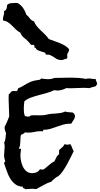

<svg xmlns="http://www.w3.org/2000/svg" viewBox="-38 -1200 688 1323"><path d="M630.9 -621.1V-617.2Q624 -615.2 624 -607.4Q613.3 -602.5 601.6 -600.1Q589.8 -597.7 579.1 -592.8Q568.4 -593.8 557.1 -594.2Q545.9 -594.7 535.2 -594.7Q505.9 -594.7 476.6 -592.8Q447.3 -590.8 418 -592.8Q404.3 -585 388.2 -580.6Q372.1 -576.2 357.4 -576.2Q345.7 -576.2 336.9 -579.1Q313.5 -567.4 285.6 -559.6Q257.8 -551.8 229.5 -544.4Q201.2 -537.1 175.3 -527.8Q149.4 -518.6 129.9 -502Q127.9 -488.3 127 -475.1Q126 -461.9 126 -449.2Q126 -435.5 127.4 -423.8Q128.9 -412.1 133.8 -400.4Q138.7 -398.4 145 -397.5Q151.4 -396.5 156.2 -396.5Q161.1 -396.5 166 -397.9Q170.9 -399.4 172.9 -404.3Q187.5 -406.2 202.1 -405.8Q216.8 -405.3 231.4 -405.3Q246.1 -405.3 260.3 -406.2Q274.4 -407.2 288.1 -411.1Q303.7 -415 318.8 -416Q334 -417 348.6 -418Q363.3 -418.9 378.9 -421.4Q394.5 -423.8 411.1 -431.6Q423.8 -426.8 437 -426.8Q450.2 -426.8 462.9 -424.8Q469.7 -419.9 474.1 -414.1Q478.5 -408.2 478.5 -400.4Q478.5 -386.7 468.8 -373Q459 -359.4 453.1 -347.7H442.4Q418.9 -347.7 397 -341.3Q375 -335 353 -326.7Q331.1 -318.4 309.1 -312Q287.1 -305.7 263.7 -305.7Q259.8 -305.7 259.3 -301.3Q258.8 -296.9 256.8 -294.9Q252 -295.9 242.2 -295.9Q219.7 -295.9 199.2 -291Q178.7 -286.1 157.2 -286.1Q151.4 -286.1 145.5 -286.6Q139.6 -287.1 133.8 -288.1Q128.9 -280.3 121.1 -277.8Q113.3 -275.4 106.4 -269.5Q103.5 -260.7 103 -248Q102.5 -235.4 102.1 -222.2Q101.6 -209 99.6 -197.3Q97.7 -185.5 91.8 -178.7Q92.8 -173.8 99.6 -175.3Q106.4 -176.8 106.4 -168.9Q106.4 -160.2 104.5 -150.4Q102.5 -140.6 102.5 -130.9Q102.5 -112.3 106.9 -90.3Q111.3 -68.4 120.6 -49.8Q129.9 -31.2 145.5 -19Q161.1 -6.8 184.6 -6.8Q200.2 -6.8 213.9 -12.7Q227.5 -18.6 236.3 -32.2L241.2 -33.2Q245.1 -33.2 248.5 -32.2Q252 -31.2 255.9 -31.2Q261.7 -31.2 271 -38.6Q280.3 -45.9 291.5 -55.7Q302.7 -65.4 314.5 -74.7Q326.2 -84 336.9 -87.9Q343.8 -101.6 350.1 -115.2Q356.4 -128.9 369.1 -136.7V-165Q378.9 -175.8 390.1 -184.6Q401.4 -193.4 407.2 -207Q412.1 -205.1 416.5 -204.1Q420.9 -203.1 425.8 -203.1Q430.7 -203.1 436 -204.1Q441.4 -205.1 446.3 -207Q454.1 -196.3 458.5 -183.1Q462.9 -169.9 469.7 -158.2Q460.9 -140.6 449.2 -116.2Q437.5 -91.8 423.8 -67.4Q410.2 -43 395 -21Q379.9 1 365.2 12.7Q362.3 15.6 352.5 19.5Q341.8 27.3 333 34.7Q324.2 42 316.4 51.8Q288.1 60.5 262.2 75.2Q236.3 89.8 210.9 103.5Q199.2 100.6 185.5 100.6Q173.8 100.6 162.1 102.1Q150.4 103.5 136.7 103.5Q132.8 98.6 125.5 97.2Q118.2 95.7 120.1 86.9Q86.9 85 66.4 68.8Q45.9 52.7 31.7 29.3Q17.6 5.9 8.8 -21.5Q0 -48.8 -9.8 -74.2V-77.1Q-9.8 -82 -5.9 -83Q-2 -84 -2 -88.9Q-2 -90.8 -2.9 -91.8Q-5.9 -102.5 -7.8 -110.4Q-9.8 -118.2 -9.8 -128.9Q-9.8 -144.5 -7.8 -159.7Q-5.9 -174.8 -5.9 -190.4Q-5.9 -206.1 -9.8 -217.8Q-5.9 -222.7 -3.4 -231Q-1 -239.3 0 -248Q1 -256.8 1.5 -265.6Q2 -274.4 3.9 -281.2Q0 -292 -2.9 -300.3Q-5.9 -308.6 -5.9 -320.3V-327.1Q3.9 -343.8 10.7 -361.3Q17.6 -378.9 25.4 -397.5V-400.4Q25.4 -428.7 23.4 -457Q21.5 -485.4 21.5 -513.7V-532.2Q21.5 -542 22.5 -550.8Q30.3 -554.7 34.2 -561.5Q38.1 -568.4 45.9 -572.3H78.1L84 -582Q86.9 -586.9 87.9 -592.8Q98.6 -595.7 108.9 -601.1Q119.1 -606.4 127.9 -612.3Q141.6 -620.1 152.8 -626.5Q164.1 -632.8 175.3 -637.2Q186.5 -641.6 199.2 -644.5Q211.9 -647.5 228.5 -649.4Q236.3 -649.4 238.8 -652.3Q241.2 -655.3 246.1 -659.2Q257.8 -657.2 269.5 -655.8Q281.2 -654.3 293 -654.3Q316.4 -654.3 336.9 -663.1Q366.2 -663.1 395 -664.1Q423.8 -665 453.1 -665Q478.5 -665 503.9 -663.1Q529.3 -661.1 553.7 -656.2Q562.5 -659.2 573.2 -659.2Q585 -659.2 597.2 -656.7Q609.4 -654.3 621.1 -656.2Q622.1 -645.5 626.5 -638.2Q630.9 -630.9 630.9 -621.1ZM438.5 -860.4Q437.5 -845.7 431.2 -837.9Q424.8 -830.1 424.8 -818.4Q424.8 -810.5 427.7 -804.7Q420.9 -801.8 420.9 -793.9H417Q409.2 -793.9 401.9 -790Q394.5 -786.1 386.7 -786.1Q361.3 -786.1 343.8 -799.3Q326.2 -812.5 305.7 -821.3Q300.8 -823.2 295.9 -823.2H287.1Q280.3 -823.2 277.3 -825.2Q276.4 -827.1 275.9 -830.6Q275.4 -834 273.4 -835.9Q272.5 -836.9 264.6 -839.4Q256.8 -841.8 247.6 -844.7Q238.3 -847.7 229.5 -851.1Q220.7 -854.5 217.8 -856.4Q212.9 -859.4 209.5 -866.7Q206.1 -874 199.2 -870.1Q200.2 -873 200.2 -876Q200.2 -880.9 197.8 -886.2Q195.3 -891.6 189.5 -891.6Q187.5 -891.6 185.1 -890.6Q182.6 -889.6 179.7 -889.6Q177.7 -889.6 175.8 -891.6Q168 -901.4 159.2 -911.1Q143.6 -927.7 127 -940.4Q110.4 -953.1 101.6 -975.6Q84 -984.4 71.3 -997.1L45.9 -1022.5Q33.2 -1035.2 18.6 -1045.4Q3.9 -1055.7 -17.6 -1059.6V-1066.4Q-17.6 -1079.1 -13.7 -1090.8Q-9.8 -1102.5 -9.8 -1114.3Q-9.8 -1120.1 -10.7 -1123Q2.9 -1127.9 6.8 -1140.1Q10.7 -1152.3 10.7 -1165Q20.5 -1175.8 36.1 -1177.7Q51.8 -1179.7 64.5 -1179.7H74.2Q79.1 -1179.7 84 -1178.7Q107.4 -1165 121.6 -1144.5Q135.7 -1124 143.6 -1098.6Q157.2 -1087.9 167.5 -1073.2Q177.7 -1058.6 196.3 -1052.7Q204.1 -1033.2 216.8 -1018.1Q229.5 -1002.9 244.1 -989.3Q258.8 -975.6 272.9 -961.4Q287.1 -947.3 298.8 -930.7Q315.4 -923.8 335 -917.5Q354.5 -911.1 373.5 -903.3Q392.6 -895.5 409.7 -885.3Q426.8 -875 438.5 -860.4Z"/></svg>

Font: Rock Salt
Style: Regular
Weight: 400
Version: Version 1.001